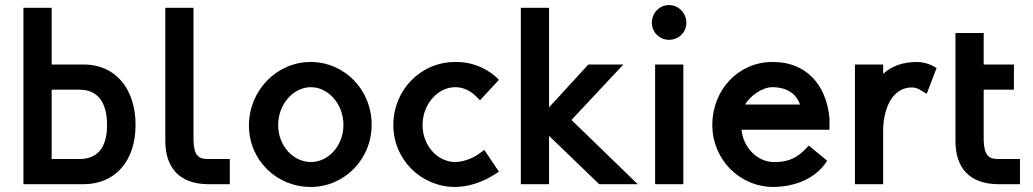

<svg xmlns="http://www.w3.org/2000/svg" viewBox="-20 -731 4099 762"><path d="M312 0C436 0 518 -91 518 -235C518 -381 436 -475 313 -475H185V-700H73V0ZM405 -235C405 -169 384 -100 296 -100H185V-375H296C384 -375 405 -301 405 -235Z M748 -172V-700H636V-173C636 -66 691 -2 803 0H892V-100H803C769 -100 750 -113 748 -172Z M1214 -385C1283 -385 1343 -318 1343 -235C1343 -152 1283 -88 1214 -88C1144 -88 1084 -152 1084 -235C1084 -317 1144 -385 1214 -385ZM1455 -236C1455 -375 1347 -485 1213 -485C1078 -485 968 -372 968 -233C968 -95 1078 11 1213 11C1347 11 1455 -99 1455 -236Z M1794 -485H1786C1650 -485 1541 -374 1541 -235C1541 -97 1652 11 1786 11C1838 11 1896 -8 1945 -40L1960 -50L1902 -136L1887 -125C1861 -104 1819 -88 1787 -88C1717 -88 1657 -152 1657 -235C1657 -317 1717 -385 1787 -385C1822 -385 1851 -368 1872 -346L1885 -333L1960 -414L1948 -426C1902 -467 1844 -485 1794 -485Z M2047 -700V0H2159V-192L2358 0H2511L2248 -255L2454 -475H2315L2159 -305V-700Z M2704 -641C2704 -679 2673 -711 2635 -711C2597 -711 2567 -679 2567 -641C2567 -603 2597 -573 2635 -573C2673 -573 2704 -602 2704 -641ZM2580 -475V0H2692V-475Z M2937 -316C2957 -350 3004 -385 3046 -385C3071 -385 3134 -379 3155 -316ZM3190 -153 3179 -142C3149 -109 3112 -88 3059 -88H3051C2987 -88 2930 -144 2923 -216H3272V-261C3260 -396 3178 -485 3049 -485H3045C2911 -485 2807 -375 2807 -235C2807 -98 2915 11 3050 11C3133 10 3209 -20 3253 -79L3263 -93Z M3697 -461 3683 -469C3662 -481 3634 -485 3621 -485C3562 -485 3519 -469 3485 -438V-475H3373V0H3485V-217C3487 -307 3525 -384 3599 -384C3616 -384 3624 -379 3639 -370L3658 -359Z M3772 -600V-171C3772 -65 3827 -2 3939 0H4028V-100H3939C3905 -100 3886 -114 3884 -174V-375H4004V-475H3884V-600Z"/></svg>

Font: Mint Spirit No2
Style: Bold
Weight: 700
Designer: HARENDAL Hirwen
Foundry: Arkandis Digital Foundry.
Version: Version 1.004;FFEdit